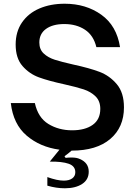

<svg xmlns="http://www.w3.org/2000/svg" viewBox="-20 -795 729 1030"><path d="M364 13Q346 29 326 43L332 52Q344 50 363 50Q392 50 408 58Q456 78 456 126Q456 169 420.5 192Q385 215 328 215Q282 215 234 201V155Q287 174 322 174Q351 174 367.5 162Q384 150 384 129Q384 96 348.5 83.5Q313 71 247 72L299 8Q195 -6 123 -67.5Q51 -129 38 -242H167Q184 -164 239.5 -130Q295 -96 367 -96Q436 -96 477 -125Q518 -154 518 -211Q518 -253 492.5 -278Q467 -303 429 -315.5Q391 -328 324 -343Q241 -361 189 -380Q137 -399 100.5 -441Q64 -483 64 -556Q64 -625 98 -674.5Q132 -724 191.5 -749.5Q251 -775 327 -775Q441 -775 523.5 -716Q606 -657 624 -542H497Q482 -605 436 -635.5Q390 -666 325 -666Q263 -666 227 -640Q191 -614 191 -567Q191 -530 214.5 -508Q238 -486 274 -474.5Q310 -463 372 -449Q460 -430 514 -409.5Q568 -389 606.5 -343.5Q645 -298 645 -219Q645 -112 571.5 -49.5Q498 13 365 13Z"/></svg>

Font: Open Sauce Sans SemiBold
Style: Regular
Weight: 600
Designer: Alfredo Marco Pradil
Foundry: Creative Sauce Fz LLC
Version: Version 1.477